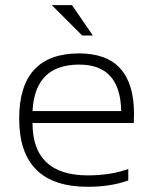

<svg xmlns="http://www.w3.org/2000/svg" viewBox="-20 -718 600 738"><path d="M284.7 -512.7Q495.1 -512.7 495.1 -279.8Q495.1 -263.2 494.1 -245.1H105Q105 -43.9 317.9 -43.9Q405.3 -43.9 473.1 -68.4V-24.4Q405.3 0 317.9 0Q53.7 0 53.7 -262.2Q53.7 -512.7 284.7 -512.7ZM105 -291H445.8Q442.9 -469.7 284.7 -469.7Q113.8 -469.7 105 -291ZM336.9 -581.5H295.9L179.2 -698.2H256.8Z"/></svg>

Font: Voltera Light
Style: Light
Weight: 300
Designer: Bernd Montag
Version: Version 1.301